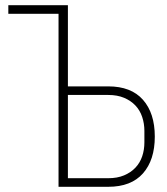

<svg xmlns="http://www.w3.org/2000/svg" viewBox="-20 -718 640 738"><path d="M205 -665H12V-698H241V-386H396Q484 -386 529.5 -334.5Q575 -283 575 -193Q575 -103 529.5 -51.5Q484 0 396 0H205ZM396 -33Q431 -33 457 -44Q483 -55 500.5 -73.5Q518 -92 526.5 -117Q535 -142 535 -171V-215Q535 -243 526.5 -268.5Q518 -294 500.5 -312.5Q483 -331 457 -342Q431 -353 396 -353H241V-33Z"/></svg>

Font: IBM Plex Mono ExtLt
Style: Regular
Weight: 200
Monospace: yes
Designer: Mike Abbink, Paul van der Laan, Pieter van Rosmalen
Foundry: Bold Monday
Version: Version 2.3